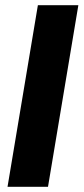

<svg xmlns="http://www.w3.org/2000/svg" viewBox="-20 -720 322 740"><path d="M9 0 126 -700H282L165 0Z"/></svg>

Font: Figtree Light ExtraBold
Style: Italic
Weight: 800
Italic angle: -9.5°
Version: Version 2.001;gftools[0.9.30]